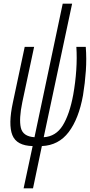

<svg xmlns="http://www.w3.org/2000/svg" viewBox="-20 -785 489 1041"><path d="M108 236 157 7Q70 5 47 -52.5Q24 -110 50 -230L114 -531H165L101 -231Q82 -140 93 -92.5Q104 -45 167 -41L320 -765H371L217 -41Q283 -45 320 -104.5Q357 -164 377 -271Q389 -338 393.5 -405Q398 -472 394 -531H445Q450 -467 445.5 -401Q441 -335 430 -268Q407 -141 352.5 -69Q298 3 207 7L159 236Z"/></svg>

Font: Noto Sans ExtraCondensed Light
Style: Italic
Weight: 300
Width: 2
Italic angle: -12°
Designer: Monotype Design Team
Foundry: Monotype Imaging Inc.
Version: Version 2.013; ttfautohint (v1.8.4.7-5d5b)